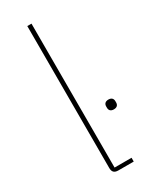

<svg xmlns="http://www.w3.org/2000/svg" viewBox="-194 -787 664 833"><g transform="rotate(-30 138.0 -370.0)"><path d="M250 -239C267 -239 273 -249 273 -260V-267C273 -278 267 -288 250 -288C233 -288 227 -278 227 -267V-260C227 -249 233 -239 250 -239ZM211 0V-19H126V-740H105V-29C105 -9 114 0 134 0Z"/></g></svg>

Font: IBM Plex Devanagari Thin
Style: Regular
Weight: 100
Designer: Mike Abbink, Paul van der Laan, Pieter van Rosmalen, Erin McLaughlin
Foundry: Bold Monday
Version: Version 1.0